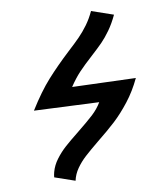

<svg xmlns="http://www.w3.org/2000/svg" viewBox="-53 -776 705 827"><g transform="rotate(5 300.0 -363.0)"><path d="M209.5 -26Q209.5 -55.5 221.5 -85.2Q233.5 -115 250.5 -141Q267.5 -167 297 -207Q331.5 -254 349.8 -283Q368 -312 376.5 -342.5L99.5 -281.5Q125.5 -367 155.2 -425.5Q185 -484 226 -549.5Q250.5 -588 264.2 -612.5Q278 -637 289.5 -666.5Q301 -696 307 -730.5L407 -723.5Q400 -684 388 -652.2Q376 -620.5 362.8 -597Q349.5 -573.5 327 -538.5Q300.5 -497.5 284.2 -467.5Q268 -437.5 254.5 -397.5L524.5 -460Q514 -401.5 492.5 -351Q471 -300.5 446.8 -262Q422.5 -223.5 386.5 -174.5Q356 -132 339.8 -106.5Q323.5 -81 313.2 -53Q303 -25 304.5 3.5L211.5 -3Q209.5 -13 209.5 -26Z"/></g></svg>

Font: JuliaMono Medium
Style: Italic
Weight: 500
Italic angle: -9°
Monospace: yes
Designer: cormullion
Foundry: corm
Version: Version 0.054; ttfautohint (v1.8.4)